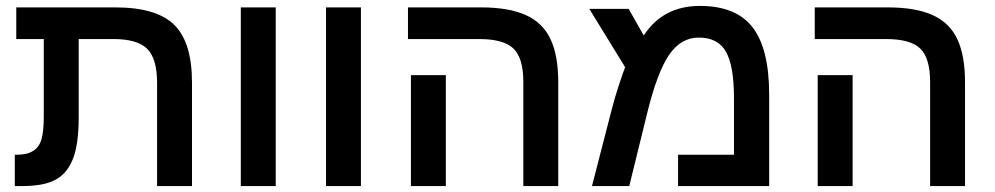

<svg xmlns="http://www.w3.org/2000/svg" viewBox="-20 -629 3362 649"><path d="M128 -497H35V-604H370Q509 -604 569 -545Q629 -486 629 -350V0H511V-349Q511 -431 477.5 -464Q444 -497 364 -497H246V-232Q246 -189 241.5 -154.5Q237 -120 228 -96Q210 -46 170.5 -23Q131 0 54 0H30V-106H38Q72 -106 92 -119Q112 -131 120 -157.5Q128 -184 128 -237Z M794 0V-604H912V0Z M1082 0V-604H1200V0Z M1867 0H1749V-352Q1749 -432 1716 -464.5Q1683 -497 1600 -497H1359V-604H1606Q1700 -604 1757.5 -578Q1815 -552 1841 -496.5Q1867 -441 1867 -351ZM1487 -375V0H1369V-375Z M2346 -609Q2468 -609 2524 -536.5Q2580 -464 2580 -308V0H2272V-106H2461V-298Q2461 -406 2434 -454Q2407 -502 2342 -502Q2282 -502 2242 -444Q2201 -384 2167 -244L2107 0H1981L2047 -256Q2059 -302 2071 -338.5Q2083 -375 2093 -402L1972 -599H2105L2156 -509Q2221 -609 2346 -609Z M3242 0H3124V-352Q3124 -432 3091 -464.5Q3058 -497 2975 -497H2734V-604H2981Q3075 -604 3132.5 -578Q3190 -552 3216 -496.5Q3242 -441 3242 -351ZM2862 -375V0H2744V-375Z"/></svg>

Font: Noto Sans Hebrew Droid SemiBold
Style: Regular
Weight: 600
Designer: Monotype Design Team
Foundry: Monotype Imaging Inc.
Version: Version 1.100; ttfautohint (v1.8.4.7-5d5b)